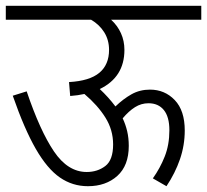

<svg xmlns="http://www.w3.org/2000/svg" viewBox="-20 -642 714 662"><path d="M0 -622H674V-574H363Q385 -554 397 -527.5Q409 -501 409 -470Q409 -376 324 -335Q339 -321 352.5 -306Q366 -291 378 -275Q405 -301 433.5 -317Q462 -333 497 -333Q548 -333 582.5 -297Q617 -261 617 -192Q617 -141 600.5 -93Q584 -45 554 0L507 -27Q532 -62 548 -102.5Q564 -143 564 -193Q564 -239 545 -262.5Q526 -286 492 -286Q467 -286 445.5 -272.5Q424 -259 403 -234Q413 -213 418.5 -189.5Q424 -166 424 -139Q424 -71 384.5 -35.5Q345 0 283 0Q230 0 186.5 -30Q143 -60 103.5 -128.5Q64 -197 24 -312L72 -327Q118 -191 166 -120Q214 -49 279 -49Q316 -49 343 -69.5Q370 -90 370 -144Q370 -194 343.5 -236.5Q317 -279 271 -318Q249 -313 222 -311L218 -359Q289 -363 322.5 -391Q356 -419 356 -470Q356 -504 339.5 -530.5Q323 -557 294 -574H0Z"/></svg>

Font: Noto Sans SemiCondensed Light
Style: Italic
Weight: 300
Width: 4
Italic angle: -12°
Designer: Monotype Design Team
Foundry: Monotype Imaging Inc.
Version: Version 2.013; ttfautohint (v1.8.4.7-5d5b)